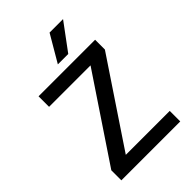

<svg xmlns="http://www.w3.org/2000/svg" viewBox="-256 -992 1097 1097"><g transform="rotate(-45 292.0 -443.5)"><path d="M516 -674V-595L175 -85H530V0H54V-81L394 -589H59V-674ZM266 -725 361 -887H470L350 -725Z"/></g></svg>

Font: Hind Medium
Style: Regular
Weight: 500
Designer: Manushi Parikh, Satya Rajpurohit
Foundry: Indian Type Foundry
Version: Version 1.201;PS 1.0;hotconv 1.0.78;makeotf.lib2.5.61930; tt